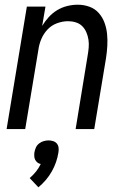

<svg xmlns="http://www.w3.org/2000/svg" viewBox="-20 -548 540 815"><path d="M8 0 94 -520H173L159 -438Q171 -458 187 -475.5Q203 -493 223 -505Q243 -517 265.5 -522.5Q288 -528 310 -528Q336 -528 359.5 -519.5Q383 -511 399 -493Q415 -475 423.5 -452Q432 -429 434.5 -404Q437 -379 435.5 -353Q434 -327 430 -301L380 0H301L352 -312Q355 -329 356.5 -346Q358 -363 355.5 -379.5Q353 -396 346.5 -411Q340 -426 329 -437Q318 -448 302 -453Q286 -458 269 -458Q246 -458 222.5 -449.5Q199 -441 182 -423Q165 -405 155.5 -382.5Q146 -360 143 -337L87 0ZM143 247 106 208Q121 195 133 180Q145 165 153 148Q145 147 139 142Q133 137 129.5 130.5Q126 124 125.5 115.5Q125 107 126 99Q128 88 132.5 78Q137 68 146 61Q155 54 165.5 51Q176 48 186 48Q196 48 205.5 51Q215 54 221 61Q227 68 228.5 78Q230 88 228 99Q225 119 218 139.5Q211 160 200 179.5Q189 199 174.5 216Q160 233 143 247Z"/></svg>

Font: Iosevka SS18
Style: Italic
Weight: 400
Italic angle: -9°
Monospace: yes
Designer: Belleve Invis
Foundry: Belleve Invis
Version: Version 25.1.1; ttfautohint (v1.8.4)